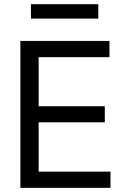

<svg xmlns="http://www.w3.org/2000/svg" viewBox="-20 -904 607 924"><path d="M78.1 -707H506.8V-628.9H166V-392.6H484.4V-315.4H166V-78.1H511.7V0H78.1ZM453.1 -814.5H128.9V-883.8H453.1Z"/></svg>

Font: Pretendard
Style: Regular
Weight: 400
Designer: Base glyphs from Inter by Rasmus Andersson; Hangeul glyphs from Noto Sans CJK(Source Han Sans) by Jang Soo-young and Kan
Foundry: Kil Hyung-jin
Version: Version 1.309